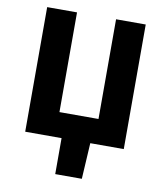

<svg xmlns="http://www.w3.org/2000/svg" viewBox="-91 -726 847 988"><g transform="rotate(10 332.5 -231.5)"><path d="M265 188H404L415 0H590V-651H435V-130H231V-651H75V0H265Z"/></g></svg>

Font: Source Sans Pro
Style: Bold
Weight: 700
Designer: Paul D. Hunt
Foundry: Adobe Systems Incorporated
Version: Version 3.006;hotconv 1.0.111;makeotfexe 2.5.65597